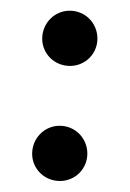

<svg xmlns="http://www.w3.org/2000/svg" viewBox="-46 -587 432 640"><g transform="rotate(5 170.0 -267.5)"><path d="M170 17C222 17 262 -24 262 -74C262 -125 222 -167 170 -167C118 -167 78 -125 78 -74C78 -24 118 17 170 17ZM170 -368C222 -368 262 -409 262 -459C262 -510 222 -552 170 -552C118 -552 78 -510 78 -459C78 -409 118 -368 170 -368Z"/></g></svg>

Font: Noto Serif CJK HK Black
Style: Regular
Weight: 900
Designer: Ryoko NISHIZUKA 西塚涼子 (kana & ideographs); Frank Grießhammer (Latin, Greek & Cyrillic); Wenlong ZHANG 张文龙 (bopomofo); San
Foundry: Adobe
Version: Version 2.001;hotconv 1.1.0;makeotfexe 2.6.0